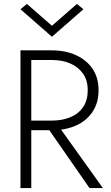

<svg xmlns="http://www.w3.org/2000/svg" viewBox="-20 -956 563 976"><path d="M203 -334 435 0H503L264 -334ZM84 -700V0H139V-700ZM113 -651H244Q297 -651 338 -633Q379 -615 402.5 -581Q426 -547 426 -497Q426 -447 403 -412.5Q380 -378 338.5 -360.5Q297 -343 244 -343H113V-294H244Q312 -294 365.5 -317.5Q419 -341 450 -387Q481 -433 481 -497Q481 -562 450 -607Q419 -652 365.5 -676Q312 -700 244 -700H113ZM244 -825 117 -936 84 -909 244 -769 404 -909 371 -936Z"/></svg>

Font: Jost Light
Style: Regular
Weight: 300
Version: Version 3.710